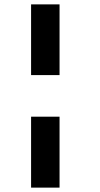

<svg xmlns="http://www.w3.org/2000/svg" viewBox="-20 -718 457 877"><path d="M122 139V-185H252V139ZM122 -375V-698H252V-375Z"/></svg>

Font: Manuale ExtraBold
Style: Italic
Weight: 800
Italic angle: -11°
Designer: Eduardo Tunni / Pablo Cosgaya
Foundry: Eduardo Tunni / Pablo Cosgaya
Version: Version 1.002